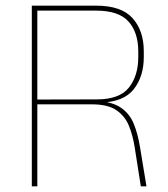

<svg xmlns="http://www.w3.org/2000/svg" viewBox="-20 -659 594 679"><path d="M478 0 456.5 -137Q450 -179.5 436 -214Q422 -248.5 391.8 -269.2Q361.5 -290 305 -290H104.5V-307L322.5 -307.5Q402.5 -307.5 435.8 -349.2Q469 -391 469 -457.5V-477Q469 -544 434.5 -582.8Q400 -621.5 319 -621.5H101.5V-639H320Q409 -639 448.8 -594.8Q488.5 -550.5 488.5 -477.5V-457Q488.5 -388.5 453 -343.5Q417.5 -298.5 336 -296L335 -297L324.5 -302Q379 -298.5 409 -277.2Q439 -256 453.2 -220.8Q467.5 -185.5 475 -139.5L498 0ZM92.5 0V-639H112V-304V-295.5V0Z"/></svg>

Font: Anek Telugu Medium Thin
Style: Regular
Weight: 250
Version: Version 1.003